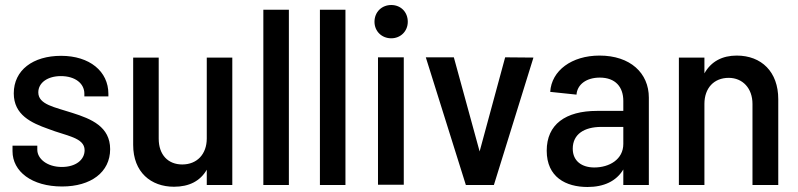

<svg xmlns="http://www.w3.org/2000/svg" viewBox="-20 -739 3188 767"><path d="M228 6C343 6 420 -51 420 -143C420 -233 345 -264 269 -288C199 -311 133 -321 133 -370C133 -409 171 -435 223 -435C281 -435 317 -405 317 -365V-354H413V-364C413 -454 338 -516 224 -516C112 -516 35 -459 35 -366C35 -280 105 -248 173 -224C244 -196 318 -190 318 -139C318 -100 282 -72 227 -72C168 -72 129 -105 129 -141V-157H30V-135C30 -54 107 6 228 6Z M675 7C736 7 780 -16 806 -61V0H908V-509H806V-186C806 -123 767 -82 708 -82C651 -82 614 -121 614 -185V-509H512V-160C512 -51 583 7 675 7Z M1032 0H1134V-700H1032Z M1258 0H1360V-700H1258Z M1490 -1H1593V-510H1490ZM1476 -652C1476 -614 1505 -586 1543 -586C1580 -586 1609 -614 1609 -652C1609 -691 1581 -719 1543 -719C1505 -719 1476 -691 1476 -652Z M1841 0H1953L2111 -509L1998 -510L1896 -134L1793 -510H1681Z M2470 -336V-296H2365C2239 -296 2164 -242 2164 -137C2164 -31 2241 8 2327 8C2392 8 2442 -15 2470 -62V0H2572V-349C2572 -447 2498 -517 2375 -517C2264 -517 2183 -457 2178 -372L2283 -361C2286 -402 2323 -429 2376 -429C2439 -429 2470 -391 2470 -336ZM2268 -145C2268 -203 2314 -232 2382 -232H2470V-164C2470 -102 2414 -70 2354 -70C2305 -70 2268 -95 2268 -145Z M2692 0H2794V-324C2794 -387 2832 -428 2891 -428C2947 -428 2986 -386 2986 -324V0H3089V-343C3089 -452 3022 -517 2923 -517C2866 -517 2821 -494 2794 -446V-509H2692Z"/></svg>

Font: Vanilla Cream DemiBold
Style: Regular
Weight: 600
Designer: Jeremy Tribby, Jinavaṁso
Foundry: Tribby Type
Version: Version 1.422;Glyphs 3.1.2 (3151)